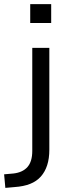

<svg xmlns="http://www.w3.org/2000/svg" viewBox="-77 -721 336 934"><path d="M70 -609V-701H172V-609ZM-51 193 -57 127 -12 123Q33 118 56.5 91.5Q80 65 80 13V-488H163V7Q163 50 152.5 82.5Q142 115 121.5 138Q101 161 69.5 173.5Q38 186 -6 189Z"/></svg>

Font: Nunito Sans 11pt
Style: Regular
Weight: 400
Version: Version 3.101;gftools[0.9.27]